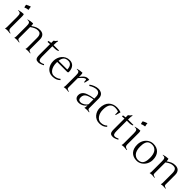

<svg xmlns="http://www.w3.org/2000/svg" viewBox="458 -2469 4225 4225"><g transform="rotate(45 2570.5 -357.0)"><path d="M112.8 -361.8Q112.8 -431.2 96.4 -454.8Q80.1 -478.5 26.9 -475.1L24.9 -483.9Q105.5 -507.8 172.9 -507.8Q183.1 -482.4 183.1 -452.1V-87.9Q183.1 -49.3 201.2 -30.8Q219.2 -12.2 265.1 -3.9L261.2 7.8Q205.1 0 174.6 0Q144 0 106 7.8L103 2.9Q112.8 -11.2 112.8 -48.8ZM63 -689Q109.4 -715.8 168 -733.9Q168 -693.4 181.2 -653.8L174.8 -645Q128.4 -642.1 78.1 -619.1Q65.9 -652.8 63 -689Z M402.8 -361.8Q402.8 -394.5 399.7 -416.5Q396.5 -438.5 388.4 -451.7Q380.4 -464.8 366.2 -470.2Q352.1 -475.6 336.2 -475.6Q320.3 -475.6 316.9 -475.1L314.9 -483.9Q394.5 -507.8 462.9 -507.8Q473.1 -481.9 473.1 -452.1V-438Q501.5 -457 525.4 -471.2Q549.3 -485.4 572.5 -495.1Q595.7 -504.9 620.1 -509.8Q644.5 -514.6 673.8 -514.6Q700.2 -514.6 726.3 -507.8Q752.4 -501 773.2 -483.4Q793.9 -465.8 806.9 -435.5Q819.8 -405.3 819.8 -358.9V-55.2Q819.8 -43.5 825.4 -35.6Q831.1 -27.8 840.1 -22.5Q849.1 -17.1 860.8 -13.4Q872.6 -9.8 885.3 -5.9L880.9 5.9Q853.5 0 808.1 0Q780.3 0 743.2 7.8L740.2 2.9Q750 -11.2 750 -48.8V-340.8Q750 -381.8 742.2 -408Q734.4 -434.1 720.9 -449Q707.5 -463.9 689.7 -469.7Q671.9 -475.6 651.9 -475.6Q627.4 -475.6 606.2 -471.2Q585 -466.8 563.7 -457.8Q542.5 -448.7 520.5 -435.3Q498.5 -421.9 473.1 -403.8V-66.9Q473.1 -51.3 475.6 -41.7Q478 -32.2 485.8 -25.9Q493.7 -19.5 507.8 -14.6Q522 -9.8 544.9 -3.9L541 7.8Q512.7 3.9 492.9 2Q473.1 0 460.9 0Q433.1 0 396 7.8L393.1 2.9Q402.8 -11.2 402.8 -48.8Z M1118.2 -134.8Q1118.2 -68.4 1132.8 -43.2Q1147.5 -18.1 1180.2 -18.1Q1215.8 -18.1 1267.1 -44.9L1282.2 -23.9Q1201.7 20 1150.4 20Q1123 20 1106 15.1Q1088.9 10.3 1074.7 -3.9Q1060.5 -18.1 1054.4 -45.7Q1048.3 -73.2 1048.3 -117.2V-448.2L975.1 -443.8V-475.1Q1013.7 -483.4 1048.3 -485.8V-555.2Q1089.8 -578.6 1116.2 -622.1L1131.3 -616.2Q1123 -596.7 1120.6 -572Q1118.2 -547.4 1118.2 -488.8H1286.1V-471.7Q1265.6 -463.4 1244.6 -457.8Q1223.6 -452.1 1201.2 -452.1H1118.2Z M1360.8 -237.8Q1360.8 -289.6 1377.9 -338.1Q1395 -386.7 1426.8 -424.6Q1458.5 -462.4 1503.7 -485.1Q1548.8 -507.8 1605 -507.8Q1640.1 -507.8 1671.4 -495.8Q1702.6 -483.9 1725.8 -458.7Q1749 -433.6 1762.5 -394.3Q1775.9 -355 1775.9 -300.8L1756.8 -283.2H1438Q1437 -274.9 1437 -267.1Q1437 -259.3 1437 -251.5Q1437 -198.2 1449.5 -154.8Q1461.9 -111.3 1483.2 -80.3Q1504.4 -49.3 1533.2 -32.2Q1562 -15.1 1594.2 -15.1Q1614.7 -15.1 1636 -18.3Q1657.2 -21.5 1677.5 -28.3Q1697.8 -35.2 1716.8 -45.9Q1735.8 -56.6 1752 -71.8L1772 -50.8Q1733.4 -12.7 1688 3.7Q1642.6 20 1583 20Q1536.1 20 1495.4 2Q1454.6 -16.1 1424.8 -49.8Q1395 -83.5 1377.9 -131.1Q1360.8 -178.7 1360.8 -237.8ZM1594.2 -474.1Q1518.6 -474.1 1483.4 -434.8Q1448.2 -395.5 1440.9 -321.8H1712.9Q1709 -401.9 1677 -438Q1645 -474.1 1594.2 -474.1Z M1939 -361.8Q1939 -394.5 1935.8 -416.5Q1932.6 -438.5 1924.6 -451.7Q1916.5 -464.8 1902.3 -470.2Q1888.2 -475.6 1853 -475.1L1851.1 -483.9Q1930.7 -507.8 1999 -507.8Q2009.3 -481.9 2009.3 -452.1V-392.1L2011.2 -390.1Q2031.7 -418.5 2050.5 -440.4Q2069.3 -462.4 2088.9 -477.1Q2108.4 -491.7 2129.9 -499.3Q2151.4 -506.8 2177.7 -506.8Q2194.3 -506.8 2214.4 -503.9L2186 -384.8L2168 -390.1Q2168 -397.5 2167 -410.2Q2166 -422.9 2164.3 -435.3Q2162.6 -447.8 2159.9 -456.8Q2157.2 -465.8 2153.8 -465.8Q2139.6 -465.8 2125.2 -459.7Q2110.8 -453.6 2093.8 -439.9Q2076.7 -426.3 2056.2 -404.3Q2035.6 -382.3 2009.3 -351.1V-66.9Q2009.3 -51.3 2011.7 -41.7Q2014.2 -32.2 2022 -25.9Q2029.8 -19.5 2043.9 -14.6Q2058.1 -9.8 2081.1 -3.9L2077.1 7.8Q2048.8 3.9 2029.1 2Q2009.3 0 1997.1 0Q1969.2 0 1932.1 7.8L1929.2 2.9Q1939 -11.2 1939 -48.8Z M2654.3 -55.2Q2654.3 -46.9 2658 -39.8Q2661.6 -32.7 2666.7 -28.1Q2671.9 -23.4 2681.6 -19Q2691.4 -14.6 2698.7 -12.2Q2706.1 -9.8 2719.2 -5.9L2715.3 5.9Q2684.1 0 2653.3 0Q2614.7 0 2577.1 7.8L2574.2 2.9Q2584.5 -11.2 2584.5 -48.8V-81.1Q2560.1 -35.6 2508.5 -7.8Q2457 20 2404.3 20Q2348.1 20 2313.7 -9Q2279.3 -38.1 2279.3 -95.2Q2279.3 -132.3 2294.7 -161.4Q2310.1 -190.4 2335.7 -210.7Q2361.3 -231 2401.6 -246.6Q2441.9 -262.2 2484.6 -272Q2527.3 -281.7 2584.5 -290V-335Q2584.5 -469.2 2478.5 -469.2Q2444.3 -469.2 2394.8 -452.4Q2345.2 -435.5 2311.5 -408.2L2291.5 -431.2Q2334 -464.8 2392.3 -486.8Q2450.7 -508.8 2501.5 -508.8Q2523.9 -508.8 2544.2 -504.6Q2564.5 -500.5 2585.2 -489.5Q2606 -478.5 2620.8 -461.7Q2635.7 -444.8 2645 -416.7Q2654.3 -388.7 2654.3 -353ZM2427.2 -17.1Q2469.7 -17.1 2516.1 -45.2Q2562.5 -73.2 2584.5 -115.2V-264.2Q2459.5 -246.1 2406 -208.7Q2352.5 -171.4 2352.5 -100.1Q2352.5 -56.6 2371.1 -36.9Q2389.6 -17.1 2427.2 -17.1Z M3044.9 20Q2993.7 20 2949.7 -0.5Q2905.8 -21 2876.5 -55.4Q2847.2 -89.8 2830.6 -134Q2814 -178.2 2814 -226.1Q2814 -294.4 2834 -348.6Q2854 -402.8 2889.6 -437.3Q2925.3 -471.7 2972.9 -489.7Q3020.5 -507.8 3077.1 -507.8Q3139.6 -507.8 3206.1 -484.9L3174.3 -365.2L3156.2 -370.1Q3161.6 -421.4 3153.3 -458Q3098.6 -474.1 3054.2 -474.1Q2968.3 -474.1 2929.2 -418.2Q2890.1 -362.3 2890.1 -252.9Q2890.1 -150.9 2937.7 -83Q2985.4 -15.1 3058.1 -15.1Q3148.4 -15.1 3205.1 -71.8L3225.1 -50.8Q3188.5 -12.7 3145.3 3.7Q3102.1 20 3044.9 20Z M3435.1 -134.8Q3435.1 -68.4 3449.7 -43.2Q3464.4 -18.1 3497.1 -18.1Q3532.7 -18.1 3584 -44.9L3599.1 -23.9Q3518.6 20 3467.3 20Q3439.9 20 3422.9 15.1Q3405.8 10.3 3391.6 -3.9Q3377.4 -18.1 3371.3 -45.7Q3365.2 -73.2 3365.2 -117.2V-448.2L3292 -443.8V-475.1Q3330.6 -483.4 3365.2 -485.8V-555.2Q3406.7 -578.6 3433.1 -622.1L3448.2 -616.2Q3439.9 -596.7 3437.5 -572Q3435.1 -547.4 3435.1 -488.8H3603V-471.7Q3582.5 -463.4 3561.5 -457.8Q3540.5 -452.1 3518.1 -452.1H3435.1Z M3740.7 -361.8Q3740.7 -431.2 3724.4 -454.8Q3708 -478.5 3654.8 -475.1L3652.8 -483.9Q3733.4 -507.8 3800.8 -507.8Q3811 -482.4 3811 -452.1V-87.9Q3811 -49.3 3829.1 -30.8Q3847.2 -12.2 3893.1 -3.9L3889.2 7.8Q3833 0 3802.5 0Q3772 0 3733.9 7.8L3731 2.9Q3740.7 -11.2 3740.7 -48.8ZM3690.9 -689Q3737.3 -715.8 3795.9 -733.9Q3795.9 -693.4 3809.1 -653.8L3802.7 -645Q3756.3 -642.1 3706.1 -619.1Q3693.8 -652.8 3690.9 -689Z M4210.9 -507.8Q4323.2 -507.8 4387.2 -439Q4451.2 -370.1 4451.2 -247.1Q4451.2 -175.8 4418.5 -114.3Q4385.7 -52.7 4329.6 -16.4Q4273.4 20 4208 20Q4095.2 20 4031.5 -48.1Q3967.8 -116.2 3967.8 -241.2Q3967.8 -315.4 4000.5 -376.7Q4033.2 -438 4089.1 -472.9Q4145 -507.8 4210.9 -507.8ZM4201.2 -474.1Q4162.6 -474.1 4134.3 -462.9Q4106 -451.7 4088.9 -432.6Q4071.8 -413.6 4061.5 -384.3Q4051.3 -355 4047.6 -324.2Q4043.9 -293.5 4043.9 -252.9Q4043.9 -188.5 4059.3 -140.4Q4074.7 -92.3 4100.6 -65.7Q4126.5 -39.1 4155.8 -26.6Q4185.1 -14.2 4217.8 -14.2Q4255.9 -14.2 4284.4 -26.1Q4313 -38.1 4330.1 -57.4Q4347.2 -76.7 4357.4 -106.2Q4367.7 -135.7 4371.3 -166Q4375 -196.3 4375 -234.9Q4375 -289.1 4364.7 -331.5Q4354.5 -374 4337.6 -400.4Q4320.8 -426.8 4297.6 -443.8Q4274.4 -460.9 4251 -467.5Q4227.5 -474.1 4201.2 -474.1Z M4613.8 -361.8Q4613.8 -394.5 4610.6 -416.5Q4607.4 -438.5 4599.4 -451.7Q4591.3 -464.8 4577.1 -470.2Q4563 -475.6 4547.1 -475.6Q4531.2 -475.6 4527.8 -475.1L4525.9 -483.9Q4605.5 -507.8 4673.8 -507.8Q4684.1 -481.9 4684.1 -452.1V-438Q4712.4 -457 4736.3 -471.2Q4760.3 -485.4 4783.4 -495.1Q4806.6 -504.9 4831.1 -509.8Q4855.5 -514.6 4884.8 -514.6Q4911.1 -514.6 4937.3 -507.8Q4963.4 -501 4984.1 -483.4Q5004.9 -465.8 5017.8 -435.5Q5030.8 -405.3 5030.8 -358.9V-55.2Q5030.8 -43.5 5036.4 -35.6Q5042 -27.8 5051 -22.5Q5060.1 -17.1 5071.8 -13.4Q5083.5 -9.8 5096.2 -5.9L5091.8 5.9Q5064.5 0 5019 0Q4991.2 0 4954.1 7.8L4951.2 2.9Q4960.9 -11.2 4960.9 -48.8V-340.8Q4960.9 -381.8 4953.1 -408Q4945.3 -434.1 4931.9 -449Q4918.5 -463.9 4900.6 -469.7Q4882.8 -475.6 4862.8 -475.6Q4838.4 -475.6 4817.1 -471.2Q4795.9 -466.8 4774.7 -457.8Q4753.4 -448.7 4731.4 -435.3Q4709.5 -421.9 4684.1 -403.8V-66.9Q4684.1 -51.3 4686.5 -41.7Q4689 -32.2 4696.8 -25.9Q4704.6 -19.5 4718.8 -14.6Q4732.9 -9.8 4755.9 -3.9L4752 7.8Q4723.6 3.9 4703.9 2Q4684.1 0 4671.9 0Q4644 0 4606.9 7.8L4604 2.9Q4613.8 -11.2 4613.8 -48.8Z"/></g></svg>

Font: Junge
Style: Regular
Weight: 400
Designer: Alexei Vanyashin
Foundry: Cyreal (www.cyreal.org)
Version: Version 1.002